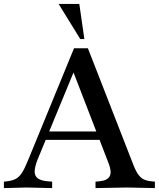

<svg xmlns="http://www.w3.org/2000/svg" viewBox="-37 -960 813 983"><path d="M-17 3V-30L-8 -31Q23 -34 41.5 -43Q60 -52 74.5 -74Q89 -96 106 -138L342 -713H413L647 -113Q664 -70 683 -52.5Q702 -35 736 -32L756 -30V3L612 0L452 3V-30L473 -32Q514 -36 525 -58.5Q536 -81 519 -124L322 -634H358L155 -142Q141 -106 140.5 -82.5Q140 -59 156.5 -47Q173 -35 205 -32L230 -30V3L99 0ZM188 -244 201 -287H484L496 -244ZM395 -760H374L263 -940H369Z"/></svg>

Font: Baskervville SemiBold
Style: Regular
Weight: 600
Version: Version 1.100